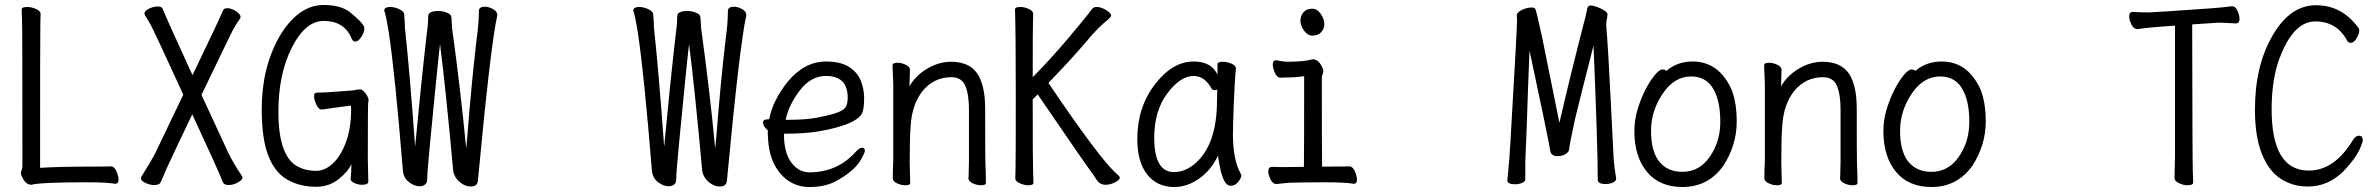

<svg xmlns="http://www.w3.org/2000/svg" viewBox="-20 -733 9540 771"><path d="M106 9Q84 9 70 -20Q64 -31 64 -37Q64 -44 67 -50.5Q70 -57 70 -70Q70 -621 68.5 -649.5Q67 -678 67 -695Q67 -705 89 -705Q106 -705 124.5 -697Q143 -689 143 -677Q143 -665 142 -639.5Q141 -614 141 -59Q213 -64 349 -64Q411 -64 424 -65Q439 -65 447.5 -45.5Q456 -26 456 -12Q456 5 443 5Q408 -1 331 -1Q141 -1 106 9Z M599 10Q582 10 564 1.5Q546 -7 546 -17Q546 -20 548 -24Q590 -91 604 -119L716 -353Q599 -608 586 -631.5Q573 -655 562 -672Q560 -677 560 -679Q560 -689 578 -698Q596 -707 612 -707Q630 -707 633 -698Q647 -662 753 -431Q859 -651 876 -692Q879 -700 893 -700Q909 -700 927.5 -688Q946 -676 946 -665L945 -660Q922 -628 902 -586L789 -352L897 -119Q916 -79 953 -24L954 -20Q954 -11 935.5 -0.5Q917 10 898 10Q881 10 875 -1Q860 -42 752 -274Q656 -73 649 -56Q635 -22 625 -1Q621 10 599 10Z M1250 17Q1184 17 1134 -11.5Q1084 -40 1057.5 -107.5Q1031 -175 1031 -295Q1031 -461 1102 -586Q1177 -713 1280 -713Q1358 -713 1396 -675Q1431 -646 1442 -627L1443 -618Q1443 -604 1431 -585Q1419 -566 1406 -566Q1398 -566 1393 -576Q1364 -649 1280 -649Q1206 -649 1152 -542Q1098 -435 1098 -285Q1098 -195 1116.5 -142Q1135 -89 1169 -68Q1203 -47 1250 -47Q1284 -47 1315.5 -75.5Q1347 -104 1368.5 -160Q1390 -216 1390 -296L1389 -309Q1331 -302 1273 -293Q1263 -293 1256.5 -302.5Q1250 -312 1245.5 -324.5Q1241 -337 1241 -347Q1241 -361 1253 -361Q1287 -361 1399 -370Q1414 -374 1425 -374Q1433 -374 1441 -366Q1449 -358 1454.5 -348Q1460 -338 1460 -331Q1460 -325 1458.5 -320.5Q1457 -316 1457 -94L1459 -4Q1459 9 1434 9Q1418 9 1403 2Q1388 -5 1388 -14Q1391 -44 1391 -74Q1378 -44 1339.5 -13.5Q1301 17 1250 17Z M1870 16Q1848 16 1826.5 -1.5Q1805 -19 1800 -46Q1770 -375 1747 -556Q1742 -516 1730 -394.5Q1718 -273 1707 -159.5Q1696 -46 1695 -7Q1694 3 1685.5 9Q1677 15 1666 15Q1644 15 1622.5 -1.5Q1601 -18 1598 -46Q1566 -441 1541 -604Q1529 -678 1523 -690Q1523 -705 1547 -705Q1564 -705 1582.5 -696.5Q1601 -688 1603 -677Q1604 -670 1604 -662.5Q1604 -655 1605 -648Q1606 -641 1606 -622Q1625 -447 1647 -144Q1670 -390 1694 -600Q1699 -635 1699 -649.5Q1699 -664 1700 -672Q1701 -680 1712 -684.5Q1723 -689 1738 -689Q1757 -689 1773.5 -682.5Q1790 -676 1792 -667Q1792 -663 1793 -661Q1794 -652 1794 -644Q1794 -636 1795 -623Q1830 -369 1852 -137L1856 -178Q1873 -398 1894 -576Q1903 -640 1903 -691Q1905 -706 1927 -706Q1943 -706 1960 -696.5Q1977 -687 1977 -672Q1950 -552 1899 -7Q1897 16 1870 16Z M2870 16Q2848 16 2826.5 -1.5Q2805 -19 2800 -46Q2770 -375 2747 -556Q2742 -516 2730 -394.5Q2718 -273 2707 -159.5Q2696 -46 2695 -7Q2694 3 2685.5 9Q2677 15 2666 15Q2644 15 2622.5 -1.5Q2601 -18 2598 -46Q2566 -441 2541 -604Q2529 -678 2523 -690Q2523 -705 2547 -705Q2564 -705 2582.5 -696.5Q2601 -688 2603 -677Q2604 -670 2604 -662.5Q2604 -655 2605 -648Q2606 -641 2606 -622Q2625 -447 2647 -144Q2670 -390 2694 -600Q2699 -635 2699 -649.5Q2699 -664 2700 -672Q2701 -680 2712 -684.5Q2723 -689 2738 -689Q2757 -689 2773.5 -682.5Q2790 -676 2792 -667Q2792 -663 2793 -661Q2794 -652 2794 -644Q2794 -636 2795 -623Q2830 -369 2852 -137L2856 -178Q2873 -398 2894 -576Q2903 -640 2903 -691Q2905 -706 2927 -706Q2943 -706 2960 -696.5Q2977 -687 2977 -672Q2950 -552 2899 -7Q2897 16 2870 16Z M3230 18Q3182 18 3144.5 -8Q3107 -34 3085 -82Q3063 -130 3063 -210Q3044 -226 3044 -241Q3044 -254 3064 -254L3069 -255Q3083 -330 3144 -406Q3211 -486 3297 -486Q3355 -486 3389 -464.5Q3423 -443 3436.5 -409Q3450 -375 3450 -340Q3450 -306 3445 -287Q3432 -234 3265 -205Q3209 -196 3128 -196Q3128 -120 3157.5 -80.5Q3187 -41 3230 -41Q3343 -41 3417 -124Q3432 -140 3441 -140Q3453 -140 3453 -128Q3453 -120 3440 -97Q3413 -45 3330 -2Q3288 18 3230 18ZM3135 -252H3150Q3216 -252 3260.5 -260.5Q3305 -269 3335 -278.5Q3365 -288 3374.5 -301Q3384 -314 3384 -341Q3384 -428 3297 -428Q3236 -428 3191.5 -369.5Q3147 -311 3135 -252Z M3615 11Q3599 11 3582 3Q3565 -5 3565 -17Q3565 -44 3567 -88V-395Q3564 -458 3564 -471Q3564 -481 3584 -481Q3600 -481 3617 -473Q3634 -465 3634 -453L3632 -386Q3655 -428 3702 -456.5Q3749 -485 3800 -485Q3883 -485 3914 -421Q3936 -374 3936 -297Q3936 -99 3937 -78Q3939 -33 3939 2Q3939 11 3919 11Q3903 11 3886 3Q3869 -5 3869 -17Q3870 -25 3870 -44.5Q3870 -64 3871 -84V-293Q3871 -353 3856.5 -388Q3842 -423 3800 -423Q3731 -423 3685 -368Q3642 -313 3637 -229Q3633 -184 3633 -79Q3633 -56 3635 2Q3635 11 3615 11Z M4109 11Q4093 11 4075 3Q4057 -5 4057 -17Q4057 -29 4058 -56.5Q4059 -84 4059 -351Q4059 -587 4056 -695Q4056 -705 4077 -705Q4094 -705 4111.5 -697Q4129 -689 4129 -677Q4129 -665 4128 -639.5Q4127 -614 4127 -423Q4199 -496 4268.5 -578Q4338 -660 4367 -699Q4373 -705 4384 -705Q4396 -705 4409.5 -699Q4423 -693 4432.5 -685Q4442 -677 4442 -670Q4442 -664 4411 -639Q4391 -621 4367 -595Q4293 -506 4190 -400Q4393 -100 4459 -40Q4477 -24 4477 -20Q4477 -11 4458 -1Q4439 9 4419 9Q4395 9 4381 -15Q4375 -25 4367 -36Q4347 -61 4147 -354L4127 -334Q4127 -77 4128.5 -46.5Q4130 -16 4130 1Q4130 11 4109 11Z M4695 18Q4627 18 4587 -32Q4547 -82 4547 -175Q4547 -302 4617.5 -394Q4688 -486 4773 -486Q4845 -486 4869 -433V-475Q4869 -485 4891 -485Q4907 -485 4925 -477.5Q4943 -470 4943 -458Q4938 -411 4934 -306Q4931 -225 4931 -193Q4931 -91 4963 -34L4965 -29Q4965 -19 4952.5 -3Q4940 13 4922 13Q4906 13 4895.5 -8.5Q4885 -30 4879 -60.5Q4873 -91 4871 -108Q4843 -49 4795 -15.5Q4747 18 4695 18ZM4694 -42Q4736 -42 4774 -72Q4867 -147 4867 -330Q4867 -356 4868 -374Q4865 -371 4855 -371Q4849 -371 4846 -376Q4818 -428 4773 -428Q4720 -428 4667.5 -358Q4615 -288 4615 -180Q4615 -42 4694 -42Z M5107 6Q5091 6 5082 -12.5Q5073 -31 5073 -45Q5073 -63 5088 -63L5128 -62L5216 -63Q5217 -110 5217 -427Q5181 -422 5158 -422Q5135 -422 5123 -421Q5108 -421 5099.5 -440.5Q5091 -460 5091 -474Q5091 -491 5104 -491Q5138 -485 5148 -485Q5217 -485 5251 -495Q5274 -495 5288 -466Q5294 -455 5294 -449Q5294 -442 5291 -435.5Q5288 -429 5288 -416Q5288 -129 5289 -64Q5384 -64 5397 -65Q5412 -65 5420.5 -45.5Q5429 -26 5429 -12Q5429 5 5416 5Q5381 -1 5304 -1Q5209 -1 5153 1ZM5250 -590Q5231 -590 5216.5 -610Q5202 -630 5202 -650Q5202 -669 5214 -683.5Q5226 -698 5250 -698Q5269 -698 5283.5 -677.5Q5298 -657 5298 -636Q5298 -618 5285.5 -604Q5273 -590 5250 -590Z M6064 7Q6033 7 6033 -9L6036 -41Q6042 -100 6045 -159Q6072 -619 6072 -653Q6071 -661 6071 -674Q6074 -685 6093 -694Q6112 -703 6134 -703Q6144 -700 6145 -698Q6150 -687 6171 -591L6242 -240Q6284 -423 6348 -671Q6351 -684 6353.5 -697.5Q6356 -711 6368 -711Q6377 -711 6392.5 -705.5Q6408 -700 6421.5 -691.5Q6435 -683 6435 -676Q6435 -666 6432.5 -656Q6430 -646 6430 -630Q6438 -537 6447 -349L6460 -93Q6463 -56 6470 -16Q6470 -6 6457 0Q6444 6 6428 6Q6396 6 6396 -11Q6396 -143 6379 -550Q6328 -351 6304 -252Q6295 -209 6288.5 -177Q6282 -145 6281 -133.5Q6280 -122 6266 -114Q6252 -106 6235 -106Q6207 -106 6205 -129Q6196 -184 6122 -530Q6116 -392 6111 -230L6105 -84V-12Q6104 -3 6091 2Q6078 7 6064 7Z M6736 18Q6644 18 6593.5 -43Q6543 -104 6543 -207Q6543 -251 6556 -294Q6569 -337 6587.5 -373Q6606 -409 6625 -431.5Q6644 -454 6655 -454Q6668 -454 6671 -448Q6715 -486 6777 -486Q6882 -486 6933 -374Q6954 -321 6954 -245Q6954 -150 6900 -67Q6839 18 6736 18ZM6736 -43Q6822 -43 6867 -141Q6888 -187 6888 -245Q6888 -329 6859 -377.5Q6830 -426 6771 -426Q6703 -426 6656.5 -356.5Q6610 -287 6610 -208Q6610 -125 6643 -84Q6676 -43 6736 -43Z M7115 11Q7099 11 7082 3Q7065 -5 7065 -17Q7065 -44 7067 -88V-395Q7064 -458 7064 -471Q7064 -481 7084 -481Q7100 -481 7117 -473Q7134 -465 7134 -453L7132 -386Q7155 -428 7202 -456.5Q7249 -485 7300 -485Q7383 -485 7414 -421Q7436 -374 7436 -297Q7436 -99 7437 -78Q7439 -33 7439 2Q7439 11 7419 11Q7403 11 7386 3Q7369 -5 7369 -17Q7370 -25 7370 -44.5Q7370 -64 7371 -84V-293Q7371 -353 7356.5 -388Q7342 -423 7300 -423Q7231 -423 7185 -368Q7142 -313 7137 -229Q7133 -184 7133 -79Q7133 -56 7135 2Q7135 11 7115 11Z M7736 18Q7644 18 7593.5 -43Q7543 -104 7543 -207Q7543 -251 7556 -294Q7569 -337 7587.5 -373Q7606 -409 7625 -431.5Q7644 -454 7655 -454Q7668 -454 7671 -448Q7715 -486 7777 -486Q7882 -486 7933 -374Q7954 -321 7954 -245Q7954 -150 7900 -67Q7839 18 7736 18ZM7736 -43Q7822 -43 7867 -141Q7888 -187 7888 -245Q7888 -329 7859 -377.5Q7830 -426 7771 -426Q7703 -426 7656.5 -356.5Q7610 -287 7610 -208Q7610 -125 7643 -84Q7676 -43 7736 -43Z M8763 11Q8748 11 8730 2.5Q8712 -6 8712 -18L8714 -107V-630Q8605 -623 8564 -616Q8548 -616 8539 -634.5Q8530 -653 8530 -667Q8530 -685 8545 -685Q8552 -685 8570.5 -684Q8589 -683 8609 -683Q8623 -683 8865 -700Q8904 -703 8943 -708Q8957 -708 8965 -689.5Q8973 -671 8973 -657Q8973 -639 8959 -639Q8903 -642 8888 -642L8783 -635Q8784 -74 8785.5 -45.5Q8787 -17 8787 0Q8787 11 8763 11Z M9247 16Q9186 16 9138 -15.5Q9090 -47 9062.5 -116Q9035 -185 9035 -293Q9035 -468 9105.5 -590Q9176 -712 9280 -712Q9386 -712 9452 -619Q9454 -615 9454 -610Q9454 -597 9443 -579Q9432 -561 9419 -561Q9410 -561 9405 -570Q9364 -647 9277 -647Q9183 -647 9126 -477Q9102 -396 9102 -295Q9102 -48 9251 -48Q9355 -48 9430 -173Q9440 -188 9453 -188Q9468 -188 9468 -169Q9468 -164 9460 -144Q9443 -100 9390 -45Q9329 16 9247 16Z"/></svg>

Font: LXGW WenKai Mono TC
Style: Regular
Weight: 400
Designer: LXGW / Fontworks Inc.
Foundry: LXGW / Fontworks Inc.
Version: Version 1.330